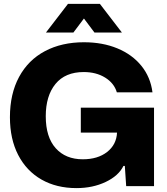

<svg xmlns="http://www.w3.org/2000/svg" viewBox="-20 -956 858 986"><path d="M31 -354Q31 -474 78 -561Q125 -648 211 -693.5Q297 -739 411 -739Q507 -739 583 -707.5Q659 -676 706 -618Q753 -560 763 -482H580Q566 -529 520 -557.5Q474 -586 410 -586Q315 -586 265 -525Q215 -464 215 -359Q215 -252 266 -195Q317 -138 405 -138Q482 -138 530 -175.5Q578 -213 581 -275H395V-403H771V0H628L621 -104H614Q589 -53 522.5 -21.5Q456 10 373 10Q270 10 193 -34Q116 -78 73.5 -160Q31 -242 31 -354ZM329 -936H493L606 -789H465L411 -861L357 -789H216Z"/></svg>

Font: Mona Sans ExtraBold
Style: Regular
Weight: 800
Designer: Deni Anggara
Foundry: GitHub
Version: Version 2.000